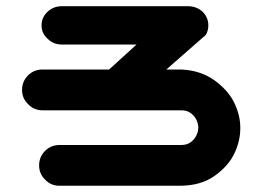

<svg xmlns="http://www.w3.org/2000/svg" viewBox="-20 -598 850 616"><path d="M113.3 -516.6Q113.3 -542 132.3 -560.1Q151.4 -578.1 178.7 -578.1H583Q610.4 -578.1 629.9 -560.5Q648.4 -542 648.4 -516.6Q648.4 -500 640.6 -486.3L513.7 -375H561.5Q624 -372.1 668 -340.3Q711.9 -308.6 731.4 -268.6Q751 -228.5 751 -187.5Q751 -145.5 731.9 -105.5Q712.9 -65.4 668.5 -33.7Q624 -2 555.7 -2H170.9Q143.6 -2 125 -21.5Q105.5 -40 105.5 -67.4Q105.5 -94.7 124.5 -113.8Q143.6 -132.8 170.9 -132.8H561.5Q580.1 -132.8 592.3 -142.1Q604.5 -151.4 610.4 -164.1Q616.2 -176.8 616.2 -188.5Q616.2 -200.2 610.4 -212.9Q604.5 -225.6 592.3 -234.9Q580.1 -244.1 561.5 -244.1H116.2Q88.9 -244.1 70.3 -263.7Q50.8 -282.2 50.8 -309.6Q50.8 -336.9 69.8 -356Q88.9 -375 116.2 -375H330.1L418 -455.1H178.7Q151.4 -455.1 132.8 -473.6Q113.3 -491.2 113.3 -516.6Z"/></svg>

Font: Nico Moji
Style: Regular
Weight: 400
Version: Version 1.02